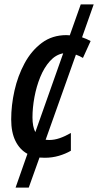

<svg xmlns="http://www.w3.org/2000/svg" viewBox="-20 -709 447 875"><path d="M51 146 105 -8Q70 -27 50.5 -66.5Q31 -106 31 -165Q31 -229 46 -296Q61 -363 92 -420.5Q123 -478 170.5 -513.5Q218 -549 283 -549Q290 -549 298 -548L348 -689H407L354 -539Q375 -532 393 -522L358 -445Q343 -454 326 -460L188 -72Q196 -71 204 -71Q228 -71 252.5 -79.5Q277 -88 303 -103V-22Q279 -8 248.5 1Q218 10 184 10Q171 10 160 9L111 146ZM128 -174Q128 -132 141 -107L268 -466Q234 -460 207.5 -430.5Q181 -401 163.5 -358Q146 -315 137 -266.5Q128 -218 128 -174Z"/></svg>

Font: Noto Sans Condensed Medium
Style: Italic
Weight: 500
Width: 3
Italic angle: -12°
Designer: Monotype Design Team
Foundry: Monotype Imaging Inc.
Version: Version 2.013; ttfautohint (v1.8.4.7-5d5b)